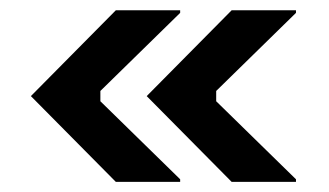

<svg xmlns="http://www.w3.org/2000/svg" viewBox="-20 -445 640 373"><path d="M205 -91.7H330V-96.7L175 -248.3V-268.3L330 -420V-425H205L40 -258.3ZM430 -91.7H555V-96.7L400 -248.3V-268.3L555 -420V-425H430L265 -258.3Z"/></svg>

Font: Familjen Grotesk GF
Style: Bold
Weight: 700
Designer: Anders Wikstroem, Jonas Baeckman, Matilda Gysing, Kristian Moeller
Foundry: Familjen STHLM AB
Version: Version 2.000; Beta; Release 4; Build 6